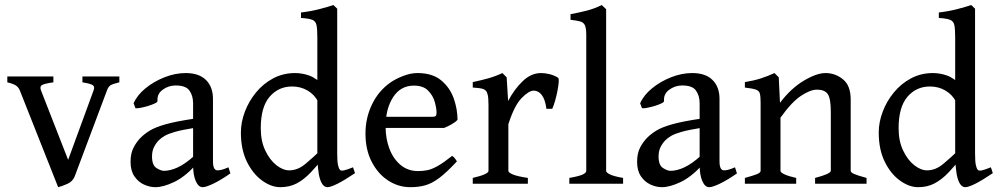

<svg xmlns="http://www.w3.org/2000/svg" viewBox="-20 -736 4003 769"><path d="M458 -406.2Q430.7 -399.9 422.1 -394Q413.6 -388.2 408.7 -374.5L279.3 -29.8Q271.5 -9.3 249.5 0.5Q227.5 10.3 212.9 13.7L59.1 -374.5Q54.2 -386.7 43.2 -393.8Q32.2 -400.9 9.3 -406.2V-429.7H193.8V-406.2Q158.7 -401.4 148.4 -395.5Q138.2 -389.6 144 -374.5L252.9 -95.7L355 -374.5Q360.4 -388.7 351.8 -394.8Q343.3 -400.9 310.1 -406.2V-429.7H458Z M902.8 -41.5Q864.3 -14.6 834.7 -0.5Q805.2 13.7 791.5 13.7Q774.9 13.7 764.2 -10.5Q753.4 -34.7 753.4 -75.7V-322.3Q753.4 -353 738.3 -373.8Q723.1 -394.5 681.2 -393.6Q653.8 -393.1 631.1 -376.2Q608.4 -359.4 610.8 -331.5Q611.3 -327.1 600.1 -321.8Q588.9 -316.4 572.8 -311.5Q556.6 -306.6 542.2 -304Q527.8 -301.3 522.5 -302.7L515.1 -322.3Q529.3 -355 562.7 -382.3Q596.2 -409.7 638.9 -426.5Q681.6 -443.4 723.6 -443.4Q777.3 -443.4 805.2 -415.5Q833 -387.7 833 -339.8V-89.8Q833 -53.7 851.1 -53.7Q857.9 -53.7 867.4 -55.9Q877 -58.1 895 -65.9ZM757.8 -223.6Q709 -215.8 681.4 -208Q653.8 -200.2 639.6 -191.9Q625.5 -183.6 615.7 -173.8Q604 -161.6 596.4 -146Q588.9 -130.4 588.9 -109.4Q588.9 -74.2 606.7 -63Q624.5 -51.8 636.7 -51.8Q662.1 -51.8 692.1 -65.7Q722.2 -79.6 757.8 -111.8L761.7 -72.8Q718.8 -26.4 676 -6.3Q633.3 13.7 602.5 13.7Q579.6 13.7 556.6 3.2Q533.7 -7.3 518.3 -29.8Q502.9 -52.2 502.9 -87.9Q502.9 -122.1 515.1 -145.3Q527.3 -168.5 543.9 -185.1Q559.1 -200.2 580.8 -213.4Q602.5 -226.6 643.8 -238.3Q685.1 -250 757.8 -260.7Z M1401.9 -42.5Q1359.9 -14.2 1332 -0.2Q1304.2 13.7 1291.5 13.7Q1272 13.7 1261.5 -19.5Q1251 -52.7 1251 -129.4V-585Q1251 -619.1 1247.8 -635Q1244.6 -650.9 1231 -656.5Q1217.3 -662.1 1185.5 -664.1V-686Q1226.6 -690.9 1259.3 -699.5Q1292 -708 1315.4 -715.8L1330.6 -701.2V-123Q1330.6 -90.3 1333.5 -76.2Q1336.4 -62 1341.3 -56.2Q1345.2 -51.3 1356.2 -53.2Q1367.2 -55.2 1394 -65.9ZM1284.7 -114.7Q1252 -74.2 1224.6 -45.4Q1197.3 -16.6 1168.5 -1.5Q1139.6 13.7 1102.5 13.7Q1066.9 13.7 1030.3 -12.5Q993.7 -38.6 969.2 -87.6Q944.8 -136.7 944.8 -205.1Q944.8 -246.6 960.7 -288.6Q976.6 -330.6 1005.4 -365.7Q1034.2 -400.9 1074 -422.1Q1113.8 -443.4 1162.1 -443.4Q1189.5 -443.4 1217.5 -433.8Q1245.6 -424.3 1281.2 -389.2Q1281.2 -361.3 1275.1 -349.4Q1269 -337.4 1254.4 -328.6Q1239.3 -357.4 1211.7 -373.5Q1184.1 -389.6 1149.9 -389.6Q1095.2 -389.6 1059.8 -348.4Q1024.4 -307.1 1024.4 -222.2Q1024.4 -170.9 1042.5 -133.1Q1060.5 -95.2 1086.9 -74.5Q1113.3 -53.7 1138.7 -53.7Q1172.4 -53.7 1203.6 -79.8Q1234.9 -106 1267.1 -137.2Q1272.9 -134.3 1278.1 -126.2Q1283.2 -118.2 1284.7 -114.7Z M1812.5 -256.3Q1804.7 -247.1 1789.1 -238.3Q1773.4 -229.5 1758.8 -223.6H1492.7L1493.2 -268.1H1710.9Q1721.7 -268.1 1725.1 -271.5Q1728.5 -274.9 1728.5 -284.7Q1728.5 -301.8 1721.4 -327.4Q1714.4 -353 1694.8 -373Q1675.3 -393.1 1637.7 -393.1Q1584.5 -393.1 1554.4 -346.7Q1524.4 -300.3 1524.4 -228.5Q1524.4 -180.7 1539.8 -140.1Q1555.2 -99.6 1584.5 -75.2Q1613.8 -50.8 1654.3 -50.8Q1673.8 -50.8 1691.9 -54.4Q1710 -58.1 1733.4 -71.3Q1756.8 -84.5 1791 -111.8Q1796.9 -108.4 1802.5 -101.1Q1808.1 -93.8 1810.1 -89.8Q1769 -45.4 1739.3 -23.2Q1709.5 -1 1682.9 6.3Q1656.2 13.7 1623.5 13.7Q1575.7 13.7 1534.7 -12.9Q1493.7 -39.6 1468.8 -87.9Q1443.8 -136.2 1443.8 -201.2Q1443.8 -263.7 1470 -317.9Q1496.1 -372.1 1543.5 -405.3Q1564.9 -420.4 1595 -431.9Q1625 -443.4 1651.9 -443.4Q1711.9 -443.4 1747.1 -414.1Q1782.2 -384.8 1797.4 -341.6Q1812.5 -298.3 1812.5 -256.3Z M2214.4 -425.3Q2218.8 -422.9 2217.8 -408Q2216.8 -393.1 2212.9 -372.8Q2209 -352.5 2203.4 -332.8Q2197.8 -313 2191.9 -300.3H2168.5Q2163.6 -337.9 2149.9 -355.5Q2136.2 -373 2117.7 -373Q2098.1 -373 2068.8 -342.8Q2039.6 -312.5 2016.1 -238.3V-51.8Q2016.1 -44.9 2033.7 -37.4Q2051.3 -29.8 2094.2 -23.4V0H1873.5V-23.4Q1936.5 -38.1 1936.5 -51.8V-314Q1936.5 -344.7 1933.3 -356.7Q1930.2 -368.7 1925.8 -372.6Q1919.9 -378.9 1909.4 -381.3Q1898.9 -383.8 1873.5 -385.3V-407.2Q1908.2 -414.6 1936.8 -422.6Q1965.3 -430.7 1992.2 -443.4L2009.3 -426.3L2015.1 -331.5Q2040 -378.9 2073.7 -411.1Q2107.4 -443.4 2147 -443.4Q2162.6 -443.4 2180.2 -439.2Q2197.8 -435.1 2214.4 -425.3Z M2260.3 0V-23.4Q2299.8 -30.3 2314 -37.1Q2328.1 -43.9 2328.1 -51.8V-594.7Q2328.1 -622.1 2323 -634Q2317.9 -646 2304.4 -649.9Q2291 -653.8 2265.1 -656.7V-679.2Q2301.3 -686 2330.8 -693.6Q2360.4 -701.2 2390.1 -715.8L2407.7 -699.2V-51.8Q2407.7 -44.9 2423.1 -37.4Q2438.5 -29.8 2475.6 -23.4V0Z M2931.6 -41.5Q2893.1 -14.6 2863.5 -0.5Q2834 13.7 2820.3 13.7Q2803.7 13.7 2793 -10.5Q2782.2 -34.7 2782.2 -75.7V-322.3Q2782.2 -353 2767.1 -373.8Q2752 -394.5 2710 -393.6Q2682.6 -393.1 2659.9 -376.2Q2637.2 -359.4 2639.6 -331.5Q2640.1 -327.1 2628.9 -321.8Q2617.7 -316.4 2601.6 -311.5Q2585.4 -306.6 2571 -304Q2556.6 -301.3 2551.3 -302.7L2543.9 -322.3Q2558.1 -355 2591.6 -382.3Q2625 -409.7 2667.7 -426.5Q2710.4 -443.4 2752.4 -443.4Q2806.2 -443.4 2834 -415.5Q2861.8 -387.7 2861.8 -339.8V-89.8Q2861.8 -53.7 2879.9 -53.7Q2886.7 -53.7 2896.2 -55.9Q2905.8 -58.1 2923.8 -65.9ZM2786.6 -223.6Q2737.8 -215.8 2710.2 -208Q2682.6 -200.2 2668.5 -191.9Q2654.3 -183.6 2644.5 -173.8Q2632.8 -161.6 2625.2 -146Q2617.7 -130.4 2617.7 -109.4Q2617.7 -74.2 2635.5 -63Q2653.3 -51.8 2665.5 -51.8Q2690.9 -51.8 2720.9 -65.7Q2751 -79.6 2786.6 -111.8L2790.5 -72.8Q2747.6 -26.4 2704.8 -6.3Q2662.1 13.7 2631.3 13.7Q2608.4 13.7 2585.4 3.2Q2562.5 -7.3 2547.1 -29.8Q2531.7 -52.2 2531.7 -87.9Q2531.7 -122.1 2543.9 -145.3Q2556.2 -168.5 2572.8 -185.1Q2587.9 -200.2 2609.6 -213.4Q2631.3 -226.6 2672.6 -238.3Q2713.9 -250 2786.6 -260.7Z M3244.6 0V-23.4Q3307.6 -40 3307.6 -51.8V-286.6Q3307.6 -341.8 3295.2 -359.4Q3282.7 -377 3252 -377Q3225.6 -377 3188 -352.1Q3150.4 -327.1 3106 -264.6V-51.8Q3106 -44.9 3122.8 -37.4Q3139.6 -29.8 3168.9 -23.4V0H2963.4V-23.4Q2993.7 -31.7 3010 -37.8Q3026.4 -43.9 3026.4 -51.8V-325.7Q3026.4 -349.6 3023.4 -361.1Q3020.5 -372.6 3007.3 -377.2Q2994.1 -381.8 2963.4 -385.3V-407.2Q2997.6 -412.6 3026.1 -421.6Q3054.7 -430.7 3082 -443.4L3099.1 -426.3L3104 -324.2Q3147.5 -381.8 3199 -412.6Q3250.5 -443.4 3286.1 -443.4Q3325.7 -443.4 3356.4 -418.2Q3387.2 -393.1 3387.2 -337.9V-51.8Q3387.2 -45.4 3400.9 -39.3Q3414.6 -33.2 3450.7 -23.4V0Z M3956.5 -42.5Q3914.6 -14.2 3886.7 -0.2Q3858.9 13.7 3846.2 13.7Q3826.7 13.7 3816.2 -19.5Q3805.7 -52.7 3805.7 -129.4V-585Q3805.7 -619.1 3802.5 -635Q3799.3 -650.9 3785.6 -656.5Q3772 -662.1 3740.2 -664.1V-686Q3781.2 -690.9 3814 -699.5Q3846.7 -708 3870.1 -715.8L3885.3 -701.2V-123Q3885.3 -90.3 3888.2 -76.2Q3891.1 -62 3896 -56.2Q3899.9 -51.3 3910.9 -53.2Q3921.9 -55.2 3948.7 -65.9ZM3839.4 -114.7Q3806.6 -74.2 3779.3 -45.4Q3752 -16.6 3723.1 -1.5Q3694.3 13.7 3657.2 13.7Q3621.6 13.7 3585 -12.5Q3548.3 -38.6 3523.9 -87.6Q3499.5 -136.7 3499.5 -205.1Q3499.5 -246.6 3515.4 -288.6Q3531.2 -330.6 3560.1 -365.7Q3588.9 -400.9 3628.7 -422.1Q3668.5 -443.4 3716.8 -443.4Q3744.1 -443.4 3772.2 -433.8Q3800.3 -424.3 3835.9 -389.2Q3835.9 -361.3 3829.8 -349.4Q3823.7 -337.4 3809.1 -328.6Q3793.9 -357.4 3766.4 -373.5Q3738.8 -389.6 3704.6 -389.6Q3649.9 -389.6 3614.5 -348.4Q3579.1 -307.1 3579.1 -222.2Q3579.1 -170.9 3597.2 -133.1Q3615.2 -95.2 3641.6 -74.5Q3668 -53.7 3693.4 -53.7Q3727.1 -53.7 3758.3 -79.8Q3789.6 -106 3821.8 -137.2Q3827.6 -134.3 3832.8 -126.2Q3837.9 -118.2 3839.4 -114.7Z"/></svg>

Font: Namdhinggo
Style: Regular
Weight: 400
Designer: Victor Gaultney
Foundry: SIL International
Version: Version 3.001